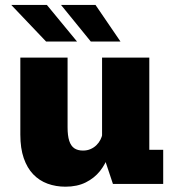

<svg xmlns="http://www.w3.org/2000/svg" viewBox="-20 -728 690 760"><path d="M239 11Q201 11 168.2 -1Q135.5 -13 111.5 -38Q87.5 -63 74 -102Q60.5 -141 60.5 -195V-500H247.5V-224Q247.5 -191 254 -170.8Q260.5 -150.5 274 -141.2Q287.5 -132 308.5 -132Q325 -132 338.2 -137.8Q351.5 -143.5 361.5 -153.2Q371.5 -163 377.5 -174.8Q383.5 -186.5 385.5 -198L419.5 -177Q419.5 -145 408.8 -112Q398 -79 375.8 -51Q353.5 -23 319.5 -6Q285.5 11 239 11ZM427 0 384 -129V-500H571V-100L545.5 -135H626V0ZM339.5 -563.5 221.5 -708.5H358L457 -563.5ZM162.5 -563.5 24.5 -708.5H165.5L285 -563.5Z"/></svg>

Font: Trispace Thin ExtraBold
Style: Regular
Weight: 800
Version: Version 1.210